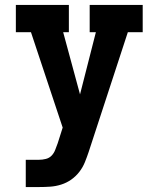

<svg xmlns="http://www.w3.org/2000/svg" viewBox="-20 -540 640 775"><path d="M84 215V105H137Q151 105 165 101.5Q179 98 188.5 88Q198 78 203 64.5Q208 51 213 38L233 -25L105 -410H44V-520H258V-410H235L303 -159L367 -410H342V-520H556V-410H496L338 73Q331 94 322.5 115Q314 136 300 154Q286 172 267.5 185Q249 198 227 205Q205 212 182.5 213.5Q160 215 137 215Z"/></svg>

Font: Iosevka HT Extrabold Extended
Style: Regular
Weight: 800
Width: 7
Monospace: yes
Designer: Belleve Invis
Foundry: Belleve Invis
Version: Version 32.3.0; ttfautohint (v1.8.4)